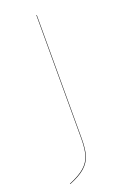

<svg xmlns="http://www.w3.org/2000/svg" viewBox="-149 -729 572 869"><g transform="rotate(-20 137.0 -294.5)"><path d="M150 -85Q150 -36 141 -5.5Q132 25 106.5 48Q81 71 31 91L30 89Q79 69 104.5 46.5Q130 24 139 -6.5Q148 -37 148 -85V-680H150Z"/></g></svg>

Font: FiraGO Two
Style: Regular
Weight: 100
Designer: bBox Type
Foundry: bBox Type GmbH
Version: Version 1.001